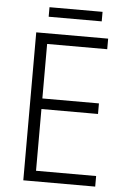

<svg xmlns="http://www.w3.org/2000/svg" viewBox="-57 -882 609 923"><g transform="rotate(5 247.0 -420.0)"><path d="M438 0H91V-714H438V-663H148V-400H421V-349H148V-51H438ZM400 -840V-794H144V-840Z"/></g></svg>

Font: Noto Sans Thai SemiCondensed Light
Style: Regular
Weight: 300
Width: 4
Designer: Monotype Design Team
Foundry: Monotype Imaging Inc.
Version: Version 2.001